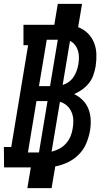

<svg xmlns="http://www.w3.org/2000/svg" viewBox="-35 -863 555 990"><path d="M106 107 124 0H-14L-15 -105H23L110 -630H86V-735H245L263 -843H388L368 -723Q397 -712 418 -691Q439 -670 450 -642.5Q461 -615 462 -583.5Q463 -552 458 -520Q454 -498 446.5 -476Q439 -454 424 -435Q409 -416 389 -401.5Q369 -387 347 -378Q372 -366 391.5 -346.5Q411 -327 421 -301.5Q431 -276 432.5 -246.5Q434 -217 429 -188Q423 -155 409.5 -123Q396 -91 371 -66Q346 -41 314.5 -26Q283 -11 250 -5L231 107ZM166 -419H223L263 -658H206ZM288 -425Q305 -430 320 -441Q335 -452 344.5 -466.5Q354 -481 360 -497.5Q366 -514 369 -531Q372 -549 372 -567Q372 -585 367 -601.5Q362 -618 351.5 -631.5Q341 -645 326 -652ZM109 -77H166L210 -342H153ZM231 -81Q252 -86 271.5 -96.5Q291 -107 306 -124Q321 -141 329 -161Q337 -181 340 -202Q344 -224 343 -245.5Q342 -267 333.5 -286Q325 -305 310 -318.5Q295 -332 274 -338Z"/></svg>

Font: Iosevka Curly Slab Extrabold
Style: Italic
Weight: 800
Italic angle: -9°
Monospace: yes
Designer: Belleve Invis
Foundry: Belleve Invis
Version: Version 22.1.2; ttfautohint (v1.8.4)